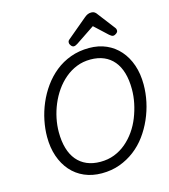

<svg xmlns="http://www.w3.org/2000/svg" viewBox="-160 -1279 1256 1423"><g transform="rotate(-15 468.0 -567.0)"><path d="M444 19Q371 19 311 -7Q251 -33 208.5 -81.5Q166 -130 143 -197Q120 -264 120 -346Q120 -407 133 -471.5Q146 -536 172.5 -598.5Q199 -661 238.5 -716Q278 -771 330 -813Q382 -855 447.5 -879Q513 -903 590 -903Q663 -903 722 -877Q781 -851 823.5 -802.5Q866 -754 889 -687Q912 -620 912 -538Q912 -472 898 -406Q884 -340 856.5 -277.5Q829 -215 789.5 -161Q750 -107 697.5 -67Q645 -27 582 -4Q519 19 444 19ZM456 -66Q514 -66 563 -85Q612 -104 652.5 -138Q693 -172 724.5 -217Q756 -262 776.5 -314Q797 -366 808 -419.5Q819 -473 819 -526Q819 -597 803 -651.5Q787 -706 756 -743Q725 -780 680.5 -799Q636 -818 578 -818Q521 -818 472 -798.5Q423 -779 382 -744.5Q341 -710 309.5 -665Q278 -620 256.5 -568.5Q235 -517 224 -463.5Q213 -410 213 -358Q213 -288 229 -233.5Q245 -179 276 -142Q307 -105 352 -85.5Q397 -66 456 -66ZM486 -944Q475 -944 465.5 -956Q456 -968 456 -979Q456 -987 458.5 -992Q461 -997 466 -1001L620 -1130Q634 -1142 646.5 -1147.5Q659 -1153 675 -1153Q690 -1153 700 -1146Q710 -1139 717 -1128L818 -996Q823 -989 824 -984Q825 -979 825 -974Q825 -963 812 -953.5Q799 -944 790 -944Q780 -944 773.5 -949Q767 -954 759 -960L660 -1052L515 -955Q508 -951 501 -947.5Q494 -944 486 -944Z"/></g></svg>

Font: Playwrite DE SAS
Style: Regular
Weight: 400
Designer: Veronika Burian, José Scaglione
Foundry: TypeTogether
Version: Version 1.002